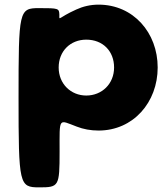

<svg xmlns="http://www.w3.org/2000/svg" viewBox="-20 -548 723 828"><path d="M660 -257C660 -407 555 -528 405 -528C370 -528 337 -520 309 -507C229 -471 236 -456 236 -484C235 -512 233 -513 148 -513C62 -513 60 -502 60 -127C60 249 63 260 149 260C234 260 237 256 237 106C237 -45 231 -32 311 -2C339 9 371 15 405 15C555 15 660 -107 660 -257ZM472 -257C472 -186 419 -136 352 -136C286 -136 233 -186 233 -257C233 -327 283 -377 352 -377C424 -377 472 -327 472 -257Z"/></svg>

Font: Hussar Print
Style: Bold
Weight: 700
Foundry: Cannot Into Space Fonts
Version: Version 2.00